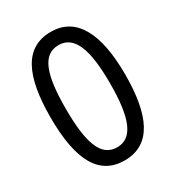

<svg xmlns="http://www.w3.org/2000/svg" viewBox="-176 -833 872 951"><g transform="rotate(-30 260.0 -357.5)"><path d="M473 -358C473 -595 403 -725 259 -725C108 -725 46 -595 46 -358C46 -106 117 10 259 10C412 10 473 -127 473 -358ZM133 -358C133 -553 167 -649 259 -649C349 -649 386 -552 386 -358C386 -161 349 -65 259 -65C167 -65 133 -162 133 -358Z"/></g></svg>

Font: Noto Sans Arabic SemCond
Style: Regular
Weight: 400
Width: 4
Designer: Monotype Design Team, Nadine Chahine, Nizar Qandah and Khaled Hosny
Foundry: Monotype Imaging Inc.
Version: Version 2.012